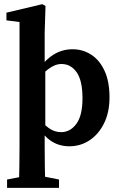

<svg xmlns="http://www.w3.org/2000/svg" viewBox="-20 -692 579 924"><path d="M377 -219Q377 -304 349 -344Q321 -384 276 -384Q244 -384 212 -359Q180 -334 149 -302L140 -318Q181 -389 227 -422Q273 -455 329 -455Q379 -455 419.5 -428.5Q460 -402 483.5 -350.5Q507 -299 507 -224Q507 -151 480.5 -98Q454 -45 410.5 -16.5Q367 12 314 12Q259 12 218 -19Q177 -50 145 -122L153 -138Q185 -98 213 -77Q241 -56 274 -56Q318 -56 347.5 -96Q377 -136 377 -219ZM174 154 264 172V212H14V172L107 154ZM198 -370V-74L195 -65V10Q195 98 198 212H71Q74 98 74 10V-586L11 -594V-631L184 -672L199 -663L195 -534V-382Z"/></svg>

Font: Lisu Bosa Black
Style: Regular
Weight: 900
Designer: David Morse, Annie Olsen, Victor Gaultney, Frank Grießhammer (Latin)
Foundry: SIL International
Version: Version 2.000